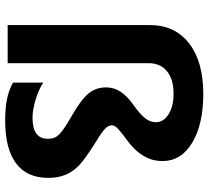

<svg xmlns="http://www.w3.org/2000/svg" viewBox="-52 -753 815 751"><g transform="rotate(90 355.5 -377.5)"><path d="M609.9 -606Q609.9 -574.7 599.6 -551Q589.4 -527.3 573.7 -508.8Q558.1 -490.2 540 -476.1Q522 -461.9 506.3 -450.2Q490.7 -438.5 480.5 -428.2Q470.2 -418 470.2 -407.2Q470.2 -394 483.2 -381.3Q496.1 -368.7 528.3 -349.1Q599.6 -304.7 625.2 -280.8Q650.9 -256.8 663.3 -227.1Q675.8 -197.3 675.8 -159.2Q675.8 -75.2 618.9 -32.7Q562 9.8 451.2 9.8Q402.8 9.8 367.7 2.7Q332.5 -4.4 303.2 -21V-139.2Q329.1 -121.6 369.4 -109.4Q409.7 -97.2 440.9 -97.2Q522.9 -97.2 522.9 -157.2Q522.9 -177.2 515.1 -189.7Q507.3 -202.1 487.3 -216.8Q467.3 -231.4 431.2 -252Q369.6 -287.1 345.7 -316.2Q321.8 -345.2 321.8 -384.8Q321.8 -416 338.9 -441.9Q356 -467.8 390.1 -491.7Q427.7 -518.6 442.9 -538.1Q458 -557.6 458 -580.1Q458 -609.4 427 -629.2Q396 -648.9 347.2 -648.9Q290.5 -648.9 258.8 -623.3Q227.1 -597.7 227.1 -550.8V0H78.1V-556.2Q78.1 -654.3 149.7 -709.7Q221.2 -765.1 347.2 -765.1Q466.3 -765.1 538.1 -721.9Q609.9 -678.7 609.9 -606Z"/></g></svg>

Font: Zoram GWebM
Style: Bold
Weight: 700
Foundry: Ascender Corporation
Version: Version 1.000